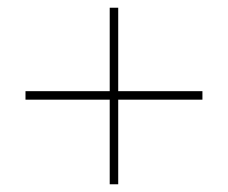

<svg xmlns="http://www.w3.org/2000/svg" viewBox="-20 -477 590 497"><path d="M504 -241V-219H286V0H264V-219H46V-241H264V-457H286V-241Z"/></svg>

Font: EauTestInfant Extralight
Style: Regular
Weight: 250
Designer: Christian Thalmann (Catharsis Fonts)
Version: Version 0.001;PS 000.001;hotconv 1.0.88;makeotf.lib2.5.64775